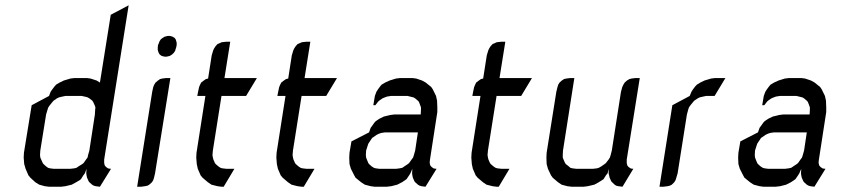

<svg xmlns="http://www.w3.org/2000/svg" viewBox="-20 -708 3187 728"><path d="M69.8 -110.8 70.8 -128.9 100.1 -309.1 166 -344.2 171.9 -359.9 178.2 -369.1 188 -381.8 192.9 -387.2 206.1 -395 222.2 -402.8 247.1 -410.2 262.2 -412.1H309.1L323.2 -410.2L346.2 -402.8L358.9 -395L399.9 -651.9L467.8 -688L375 -103V-94.2V-89.8L377 -81.1L381.8 -75.2L389.2 -69.8L393.1 -68.8L400.9 -67.9L358.9 0L342.8 -2L335.9 -3.9L329.1 -7.8L318.8 -17.1L315.9 -21L310.1 -34.2L308.1 -43L307.1 -50.8L308.1 -67.9L301.8 -50.8L295.9 -43L287.1 -28.8L282.2 -24.9L269 -17.1L252 -7.8L228 -2L211.9 0H166L149.9 -2L128.9 -7.8L113.8 -17.1L95.2 -34.2L87.9 -43L77.1 -67.9L71.8 -85.9ZM131.8 -120.1 132.8 -110.8 136.2 -103 142.1 -89.8 145 -85.9 154.8 -77.1 162.1 -71.8 168.9 -69.8 184.1 -67.9H246.1L262.2 -69.8L270 -71.8L277.8 -77.1L292 -85.9L296.9 -89.8L306.2 -103L312 -110.8L314 -120.1L318.8 -137.2L339.8 -273.9L340.8 -292L341.8 -300.8L338.9 -309.1L333 -321.8L330.1 -326.2L318.8 -335L312 -338.9L305.2 -340.8L290 -344.2H228L211.9 -340.8L204.1 -338.9L195.8 -335L183.1 -326.2L179.2 -321.8L168.9 -309.1L163.1 -300.8L160.2 -292L154.8 -273.9L132.8 -137.2Z M500 0 557.1 -359.9 561 -377.9 564.9 -387.2 569.8 -395 579.1 -402.8 586.9 -408.2 595.2 -410.2 609.9 -412.1H626L567.9 -50.8L564 -34.2L561 -24.9L556.2 -17.1L545.9 -7.8L539.1 -3.9L529.8 -2L515.1 0ZM578.1 -519V-527.8L579.1 -537.1L583 -545.9L584 -549.8L589.8 -559.1L596.2 -564L604 -568.8L607.9 -569.8L616.2 -571.8H624L631.8 -569.8L634.8 -568.8L642.1 -564L646 -559.1L648.9 -549.8L649.9 -545.9V-537.1L647.9 -527.8L645 -519L644 -515.1L638.2 -506.8L631.8 -501L624 -496.1L620.1 -495.1L611.8 -493.2H604L596.2 -495.1L592.8 -496.1L585.9 -501L582 -506.8L579.1 -515.1Z M724.1 -110.8 725.1 -128.9 758.8 -344.2H728L731 -359.9L734.9 -377.9L738.8 -387.2L742.7 -395L752.9 -402.8L760.7 -408.2L769 -410.2L782.7 -498L788.1 -516.1L791 -522.9L796.9 -532.2L804.7 -541L814 -544.9L820.8 -547.9L837.9 -549.8H853L831.1 -412.1H954.1L913.1 -344.2H819.8L787.1 -137.2L785.6 -120.1L787.1 -110.8L789.1 -103L794.9 -89.8L797.9 -85.9L808.1 -77.1L815.9 -71.8L822.8 -69.8L838.9 -67.9H868.7L828.1 0H819.8L804.7 -2L781.7 -7.8L768.1 -17.1L748 -34.2L740.7 -43L730 -67.9L726.1 -85.9Z M1027.8 -110.8 1028.8 -128.9 1062.5 -344.2H1031.7L1034.7 -359.9L1038.6 -377.9L1042.5 -387.2L1046.4 -395L1056.6 -402.8L1064.5 -408.2L1072.8 -410.2L1086.4 -498L1091.8 -516.1L1094.7 -522.9L1100.6 -532.2L1108.4 -541L1117.7 -544.9L1124.5 -547.9L1141.6 -549.8H1156.7L1134.8 -412.1H1257.8L1216.8 -344.2H1123.5L1090.8 -137.2L1089.4 -120.1L1090.8 -110.8L1092.8 -103L1098.6 -89.8L1101.6 -85.9L1111.8 -77.1L1119.6 -71.8L1126.5 -69.8L1142.6 -67.9H1172.4L1131.8 0H1123.5L1108.4 -2L1085.4 -7.8L1071.8 -17.1L1051.8 -34.2L1044.4 -43L1033.7 -67.9L1029.8 -85.9Z M1304.2 -110.8 1305.2 -128.9 1312.5 -171.9 1379.4 -206.1 1385.3 -223.1 1391.1 -231 1400.4 -244.1 1405.3 -249 1418.5 -257.8 1435.5 -266.1 1459.5 -272 1475.1 -273.9H1575.2L1576.2 -292V-300.8L1573.2 -309.1L1568.4 -321.8L1564.5 -326.2L1554.2 -335L1547.4 -338.9L1539.1 -340.8L1525.4 -344.2H1462.4L1447.3 -341.8L1439.5 -338.9L1430.2 -335L1417.5 -326.2L1413.1 -321.8L1403.3 -309.1H1395.5L1401.4 -344.2L1407.2 -359.9L1413.1 -369.1L1422.4 -381.8L1427.2 -387.2L1440.4 -395L1457.5 -402.8L1481.4 -410.2L1497.1 -412.1H1543.5L1558.1 -410.2L1580.1 -402.8L1594.2 -395L1615.2 -377.9L1621.1 -369.1L1633.3 -344.2L1637.2 -326.2L1638.2 -300.8V-283.2L1610.4 -103L1609.4 -94.2V-89.8L1611.3 -81.1L1616.2 -75.2L1623.5 -69.8L1627.4 -68.8L1635.3 -67.9L1593.3 0L1578.1 -2L1571.3 -3.9L1564.5 -7.8L1554.2 -17.1L1551.3 -21L1545.4 -34.2L1543.5 -43L1542.5 -50.8L1543.5 -67.9L1536.1 -50.8L1531.2 -43L1521.5 -28.8L1516.1 -24.9L1504.4 -17.1L1486.3 -7.8L1463.4 -2L1446.3 0H1400.4L1385.3 -2L1363.3 -7.8L1349.1 -17.1L1328.1 -34.2L1323.2 -43L1310.5 -67.9L1305.2 -85.9ZM1367.2 -120.1 1368.2 -110.8 1371.1 -103 1376.5 -89.8 1379.4 -85.9 1389.2 -77.1 1397.5 -71.8 1404.3 -69.8 1418.5 -67.9H1481.4L1496.1 -69.8L1505.4 -71.8L1513.2 -77.1L1526.4 -85.9L1531.2 -89.8L1540.5 -103L1546.4 -110.8L1549.3 -120.1L1554.2 -137.2L1564.5 -206.1H1440.4L1426.3 -204.1L1417.5 -201.2L1408.2 -196.8L1395.5 -188L1391.1 -185.1L1382.3 -171.9L1376.5 -163.1L1373.5 -153.8L1368.2 -137.2Z M1767.1 -110.8 1768.1 -128.9 1801.8 -344.2H1771L1773.9 -359.9L1777.8 -377.9L1781.7 -387.2L1785.6 -395L1795.9 -402.8L1803.7 -408.2L1812 -410.2L1825.7 -498L1831.1 -516.1L1834 -522.9L1839.8 -532.2L1847.7 -541L1856.9 -544.9L1863.8 -547.9L1880.9 -549.8H1896L1874 -412.1H1997.1L1956.1 -344.2H1862.8L1830.1 -137.2L1828.6 -120.1L1830.1 -110.8L1832 -103L1837.9 -89.8L1840.8 -85.9L1851.1 -77.1L1858.9 -71.8L1865.7 -69.8L1881.8 -67.9H1911.6L1871.1 0H1862.8L1847.7 -2L1824.7 -7.8L1811 -17.1L1791 -34.2L1783.7 -43L1772.9 -67.9L1769 -85.9Z M2051.8 -110.8 2052.7 -128.9 2089.4 -359.9 2093.8 -377.9 2096.7 -387.2 2101.6 -395 2110.4 -402.8 2118.7 -408.2 2127.4 -410.2 2142.6 -412.1H2157.7L2114.7 -137.2L2113.8 -120.1V-110.8L2116.7 -103L2122.6 -89.8L2125.5 -85.9L2136.7 -77.1L2142.6 -71.8L2150.4 -69.8L2165.5 -67.9H2227.5L2243.7 -69.8L2250.5 -71.8L2259.8 -77.1L2272.5 -85.9L2277.3 -89.8L2287.6 -103L2292.5 -110.8L2295.4 -120.1L2299.8 -137.2L2334.5 -359.9L2339.4 -377.9L2343.8 -387.2L2348.6 -395L2357.4 -402.8L2366.7 -408.2L2374.5 -410.2L2389.6 -412.1H2405.8L2356.4 -103V-94.2V-89.8L2358.4 -81.1L2362.8 -75.2L2370.6 -69.8L2373.5 -68.8L2381.3 -67.9L2340.3 0L2324.7 -2L2316.4 -3.9L2310.5 -7.8L2300.8 -17.1L2297.4 -21L2291.5 -34.2L2289.6 -43L2287.6 -50.8L2288.6 -67.9L2283.7 -50.8L2277.3 -43L2268.6 -28.8L2262.7 -24.9L2250.5 -17.1L2233.4 -7.8L2208.5 -2L2193.4 0H2147.5L2131.3 -2L2109.4 -7.8L2095.7 -17.1L2075.7 -34.2L2069.3 -43L2057.6 -67.9L2052.7 -85.9Z M2480.5 0 2529.3 -309.1 2595.2 -344.2 2601.6 -359.9 2607.4 -369.1 2617.2 -381.8 2622.6 -387.2 2635.3 -395 2651.4 -402.8 2676.3 -410.2 2691.4 -412.1H2730.5L2689.5 -344.2H2657.2L2641.6 -340.8L2633.3 -338.9L2625.5 -335L2612.3 -326.2L2608.4 -321.8L2598.1 -309.1L2592.3 -300.8L2589.4 -292L2584.5 -273.9L2549.3 -50.8L2544.4 -34.2L2541.5 -24.9L2536.6 -17.1L2527.3 -7.8L2519.5 -3.9L2511.2 -2L2495.6 0Z M2778.8 -110.8 2779.8 -128.9 2787.1 -171.9 2854 -206.1 2859.9 -223.1 2865.7 -231 2875 -244.1 2879.9 -249 2893.1 -257.8 2910.2 -266.1 2934.1 -272 2949.7 -273.9H3049.8L3050.8 -292V-300.8L3047.9 -309.1L3043 -321.8L3039.1 -326.2L3028.8 -335L3022 -338.9L3013.7 -340.8L3000 -344.2H2937L2921.9 -341.8L2914.1 -338.9L2904.8 -335L2892.1 -326.2L2887.7 -321.8L2877.9 -309.1H2870.1L2876 -344.2L2881.8 -359.9L2887.7 -369.1L2897 -381.8L2901.9 -387.2L2915 -395L2932.1 -402.8L2956.1 -410.2L2971.7 -412.1H3018.1L3032.7 -410.2L3054.7 -402.8L3068.8 -395L3089.8 -377.9L3095.7 -369.1L3107.9 -344.2L3111.8 -326.2L3112.8 -300.8V-283.2L3085 -103L3084 -94.2V-89.8L3085.9 -81.1L3090.8 -75.2L3098.1 -69.8L3102.1 -68.8L3109.9 -67.9L3067.9 0L3052.7 -2L3045.9 -3.9L3039.1 -7.8L3028.8 -17.1L3025.9 -21L3020 -34.2L3018.1 -43L3017.1 -50.8L3018.1 -67.9L3010.7 -50.8L3005.9 -43L2996.1 -28.8L2990.7 -24.9L2979 -17.1L2960.9 -7.8L2938 -2L2920.9 0H2875L2859.9 -2L2837.9 -7.8L2823.7 -17.1L2802.7 -34.2L2797.9 -43L2785.2 -67.9L2779.8 -85.9ZM2841.8 -120.1 2842.8 -110.8 2845.7 -103 2851.1 -89.8 2854 -85.9 2863.8 -77.1 2872.1 -71.8 2878.9 -69.8 2893.1 -67.9H2956.1L2970.7 -69.8L2980 -71.8L2987.8 -77.1L3001 -85.9L3005.9 -89.8L3015.1 -103L3021 -110.8L3023.9 -120.1L3028.8 -137.2L3039.1 -206.1H2915L2900.9 -204.1L2892.1 -201.2L2882.8 -196.8L2870.1 -188L2865.7 -185.1L2856.9 -171.9L2851.1 -163.1L2848.1 -153.8L2842.8 -137.2Z"/></svg>

Font: Petahja
Style: Italic
Weight: 400
Designer: T. Christopher White
Version: Version 1.1